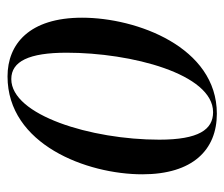

<svg xmlns="http://www.w3.org/2000/svg" viewBox="-63 -523 596 510"><g transform="rotate(-90 235.0 -268.0)"><path d="M188 10C365 10 443 -203 443 -348C443 -488 373 -546 287 -546C106 -546 27 -335 27 -188C27 -54 92 10 188 10ZM192 0C146 0 119 -38 119 -143C119 -324 184 -536 280 -536C327 -536 350 -489 350 -389C350 -218 294 0 192 0Z"/></g></svg>

Font: Noto Serif Display ExtraCondensed Medium
Style: Italic
Weight: 500
Width: 2
Italic angle: -12°
Designer: Monotype Design Team
Foundry: Monotype Imaging Inc.
Version: Version 2.009